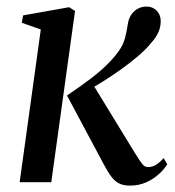

<svg xmlns="http://www.w3.org/2000/svg" viewBox="-20 -556 535 586"><path d="M40 0 104.5 -466 46.5 -486.5 50.5 -509 191 -534 209 -522.5 136.5 0ZM376.5 10.5Q357.5 10.5 344.2 4.2Q331 -2 319.5 -17.2Q308 -32.5 294 -59.5L184.5 -264.5Q227.5 -293.5 257.5 -316.5Q287.5 -339.5 308.2 -360.2Q329 -381 343.5 -401.5Q356 -419.5 361.2 -438.8Q366.5 -458 369.5 -479Q372 -498.5 380.5 -511Q389 -523.5 401.2 -529.8Q413.5 -536 427 -536Q446 -536 458.2 -523.5Q470.5 -511 470.5 -491.5Q470.5 -472.5 462.5 -455.8Q454.5 -439 440.5 -424Q425.5 -405.5 402.5 -385.8Q379.5 -366 351.8 -346Q324 -326 294.5 -307.5Q265 -289 237 -273.5L261.5 -302L393 -87Q407.5 -63.5 414.8 -54.8Q422 -46 432 -46Q443.5 -46 454.8 -52.2Q466 -58.5 479.5 -73.5L490.5 -54.5Q481 -39 464.2 -24Q447.5 -9 425.5 0.8Q403.5 10.5 376.5 10.5Z"/></svg>

Font: Merriweather 96pt
Style: Italic
Weight: 400
Italic angle: -7.8°
Version: Version 2.101